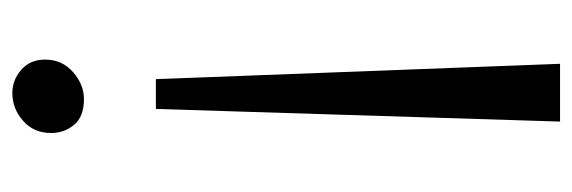

<svg xmlns="http://www.w3.org/2000/svg" viewBox="-336 -604 950 319"><g transform="rotate(90 139.5 -444.0)"><path d="M181.5 -899 160.5 -227.5H111L85.5 -899ZM78.5 -43.5Q78.5 -71.5 99.2 -89.8Q120 -108 144 -108Q173.5 -108 187 -91.5Q200.5 -75 200.5 -53.5Q200.5 -24.5 180.2 -6.8Q160 11 134 11Q112.5 11 95.5 -3.8Q78.5 -18.5 78.5 -43.5Z"/></g></svg>

Font: Merriweather 24pt Light
Style: Regular
Weight: 300
Designer: Eben Sorkin
Foundry: Eben Sorkin
Version: Version 2.100